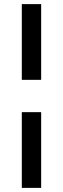

<svg xmlns="http://www.w3.org/2000/svg" viewBox="-20 -745 306 933"><path d="M180 -725V-357H86V-725ZM180 -200V168H86V-200Z"/></svg>

Font: Elaine Sans Medium
Style: Regular
Weight: 500
Designer: Wei Huang
Foundry: Wei Huang
Version: Version 2.001;PS 002.001;hotconv 1.0.88;makeotf.lib2.5.64775